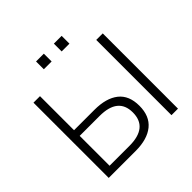

<svg xmlns="http://www.w3.org/2000/svg" viewBox="-220 -1079 1272 1272"><g transform="rotate(-45 416.5 -443.0)"><path d="M92 0V-705H153V-386H344Q454 -386 514 -338.5Q574 -291 574 -194Q574 -98 514 -49Q454 0 344 0ZM680 0V-705H741V0ZM153 -53H339Q512 -53 512 -194Q512 -333 339 -333H153ZM464 -813V-886H537V-813ZM297 -813V-886H370V-813Z"/></g></svg>

Font: Nunito Sans Light
Style: Regular
Weight: 300
Designer: Vernon Adams
Foundry: Vernon Adams
Version: Version 3.101; ttfautohint (v1.8.4.7-5d5b);gftools[0.9.27]